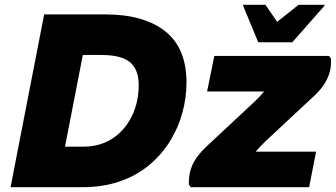

<svg xmlns="http://www.w3.org/2000/svg" viewBox="-20 -780 1399 800"><path d="M299 -720H418Q579 -720 668 -650Q757 -580 757 -436Q757 -373 740 -310.5Q723 -248 688.5 -192Q654 -136 602 -92.5Q550 -49 480 -24.5Q410 0 321 0H159L192 -169H328Q372 -169 408 -182.5Q444 -196 471.5 -220Q499 -244 518.5 -276Q538 -308 548 -346Q558 -384 558 -425Q558 -490 522 -520.5Q486 -551 401 -551H266ZM24 0 164 -720H358L218 0ZM843 -399 873 -547H1351L1359 -536Q1361 -500 1351.5 -472Q1342 -444 1324.5 -420Q1307 -396 1281 -373L1090 -195Q1069 -175 1049 -152.5Q1029 -130 1028 -114L974 -148H1297L1268 0H775L767 -11Q766 -47 775 -75Q784 -103 802 -127Q820 -151 845 -174L1036 -352Q1059 -373 1077.5 -395.5Q1096 -418 1098 -440L1162 -399ZM1056 -604 993 -756V-760H1086L1135 -689L1224 -760H1332V-756L1198 -604Z"/></svg>

Font: Kufam ExtraBold
Style: Italic
Weight: 800
Italic angle: -11°
Designer: Artur Schmal
Foundry: Original Type
Version: Version 1.301; ttfautohint (v1.8.3)